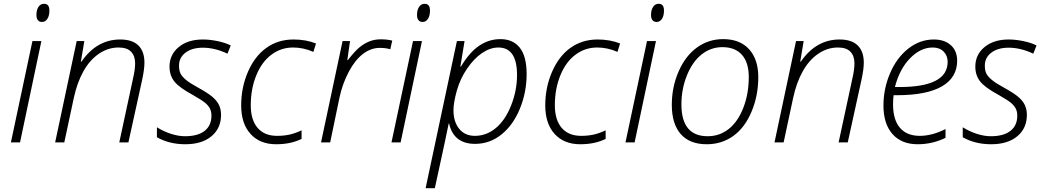

<svg xmlns="http://www.w3.org/2000/svg" viewBox="-20 -746 5456 1006"><path d="M85 0H37.1L149.9 -530.8H196.8ZM170.9 -667Q170.9 -693.8 181.6 -710Q192.4 -726.1 210.9 -726.1Q238.8 -726.1 238.8 -690.9Q238.8 -663.1 228 -647Q217.3 -630.9 200.2 -630.9Q186 -630.9 178.5 -640.4Q170.9 -649.9 170.9 -667Z M605 0 677.7 -337.9Q688 -382.8 688 -414.1Q688 -453.1 666.7 -475.1Q645.5 -497.1 601.1 -497.1Q546.4 -497.1 498.3 -464.4Q450.2 -431.6 417.2 -372.8Q384.3 -314 366.7 -232.9L316.9 0H269L381.8 -530.8H421.9L403.8 -422.9H406.7Q486.8 -539.1 609.9 -539.1Q673.3 -539.1 705.1 -507.8Q736.8 -476.6 736.8 -418Q736.8 -383.8 725.1 -329.1L652.8 0Z M1138.2 -144Q1138.2 -73.7 1087.9 -32Q1037.6 9.8 951.2 9.8Q866.7 9.8 802.2 -26.9V-79.1Q838.4 -56.6 877 -44.4Q915.5 -32.2 949.2 -32.2Q1016.6 -32.2 1052.2 -60.3Q1087.9 -88.4 1087.9 -140.1Q1087.9 -160.6 1080.3 -176.3Q1072.8 -191.9 1055.9 -206.3Q1039.1 -220.7 991.2 -248Q918.9 -287.1 893.6 -319.1Q868.2 -351.1 868.2 -397Q868.2 -459.5 916.3 -499.3Q964.4 -539.1 1043 -539.1Q1079.6 -539.1 1120.4 -530.5Q1161.1 -522 1189 -507.8L1171.9 -464.8Q1105.5 -496.1 1043 -496.1Q986.3 -496.1 952.1 -470.2Q918 -444.3 918 -402.8Q918 -376 926.3 -359.9Q934.6 -343.8 955.8 -326.4Q977.1 -309.1 1014.2 -289.1Q1069.8 -258.3 1093 -238.5Q1116.2 -218.8 1127.2 -196.3Q1138.2 -173.8 1138.2 -144Z M1426.8 9.8Q1341.8 9.8 1292.7 -44.2Q1243.7 -98.1 1243.7 -193.8Q1243.7 -288.1 1279.5 -370.4Q1315.4 -452.6 1376.5 -495.8Q1437.5 -539.1 1518.1 -539.1Q1583.5 -539.1 1635.7 -518.1L1622.1 -474.1Q1569.8 -497.1 1515.6 -497.1Q1452.6 -497.1 1402.1 -459.5Q1351.6 -421.9 1322.8 -351.1Q1293.9 -280.3 1293.9 -194.8Q1293.9 -117.7 1329.8 -75.9Q1365.7 -34.2 1431.6 -34.2Q1466.3 -34.2 1495.8 -40.5Q1525.4 -46.9 1560.1 -63V-18.1Q1503.4 9.8 1426.8 9.8Z M1975.1 -540Q2008.8 -540 2035.2 -533.2L2024.9 -487.8Q2002 -495.1 1969.7 -495.1Q1923.8 -495.1 1882.3 -463.9Q1840.8 -432.6 1807.6 -370.1Q1774.4 -307.6 1758.8 -234.9L1710 0H1662.1L1774.9 -530.8H1814L1799.8 -431.2H1802.7Q1838.4 -477.1 1862.8 -497.3Q1887.2 -517.6 1914.8 -528.8Q1942.4 -540 1975.1 -540Z M2079.1 0H2031.2L2144 -530.8H2190.9ZM2165 -667Q2165 -693.8 2175.8 -710Q2186.5 -726.1 2205.1 -726.1Q2232.9 -726.1 2232.9 -690.9Q2232.9 -663.1 2222.2 -647Q2211.4 -630.9 2194.3 -630.9Q2180.2 -630.9 2172.6 -640.4Q2165 -649.9 2165 -667Z M2469.2 7.8Q2356.9 7.8 2333 -99.1H2331.1Q2324.7 -64 2258.3 240.2H2210L2374 -530.8H2414.1L2392.1 -397H2395Q2439.5 -471.7 2490.5 -506.3Q2541.5 -541 2602.1 -541Q2668 -541 2703.6 -495.8Q2739.3 -450.7 2739.3 -357.9Q2739.3 -262.7 2704.1 -176.8Q2668.9 -90.8 2607.7 -41.5Q2546.4 7.8 2469.2 7.8ZM2591.3 -497.1Q2548.8 -497.1 2506.3 -468.5Q2463.9 -439.9 2427.5 -386.7Q2391.1 -333.5 2373.5 -270.8Q2356 -208 2356 -168.9Q2356 -107.9 2386 -71Q2416 -34.2 2468.3 -34.2Q2528.8 -34.2 2578.1 -75.2Q2627.4 -116.2 2658.2 -194.1Q2689 -272 2689 -353Q2689 -497.1 2591.3 -497.1Z M3020 9.8Q2935.1 9.8 2886 -44.2Q2836.9 -98.1 2836.9 -193.8Q2836.9 -288.1 2872.8 -370.4Q2908.7 -452.6 2969.7 -495.8Q3030.8 -539.1 3111.3 -539.1Q3176.8 -539.1 3229 -518.1L3215.3 -474.1Q3163.1 -497.1 3108.9 -497.1Q3045.9 -497.1 2995.4 -459.5Q2944.8 -421.9 2916 -351.1Q2887.2 -280.3 2887.2 -194.8Q2887.2 -117.7 2923.1 -75.9Q2959 -34.2 3024.9 -34.2Q3059.6 -34.2 3089.1 -40.5Q3118.7 -46.9 3153.3 -63V-18.1Q3096.7 9.8 3020 9.8Z M3305.2 0H3257.3L3370.1 -530.8H3417ZM3391.1 -667Q3391.1 -693.8 3401.9 -710Q3412.6 -726.1 3431.2 -726.1Q3459 -726.1 3459 -690.9Q3459 -663.1 3448.2 -647Q3437.5 -630.9 3420.4 -630.9Q3406.2 -630.9 3398.7 -640.4Q3391.1 -649.9 3391.1 -667Z M3769 -541Q3856.9 -541 3905 -488Q3953.1 -435.1 3953.1 -341.8Q3953.1 -245.6 3918.2 -161.9Q3883.3 -78.1 3822.8 -34.2Q3762.2 9.8 3683.1 9.8Q3593.3 9.8 3546.6 -43.7Q3500 -97.2 3500 -196.8Q3500 -290 3535.6 -371.6Q3571.3 -453.1 3631.8 -497.1Q3692.4 -541 3769 -541ZM3765.1 -499Q3704.6 -499 3656.2 -460.7Q3607.9 -422.4 3579.1 -350.8Q3550.3 -279.3 3550.3 -199.2Q3550.3 -32.2 3688 -32.2Q3750 -32.2 3798.1 -70.1Q3846.2 -107.9 3874.8 -181.4Q3903.3 -254.9 3903.3 -342.8Q3903.3 -418 3867.7 -458.5Q3832 -499 3765.1 -499Z M4374 0 4446.8 -337.9Q4457 -382.8 4457 -414.1Q4457 -453.1 4435.8 -475.1Q4414.6 -497.1 4370.1 -497.1Q4315.4 -497.1 4267.3 -464.4Q4219.2 -431.6 4186.3 -372.8Q4153.3 -314 4135.7 -232.9L4085.9 0H4038.1L4150.9 -530.8H4190.9L4172.9 -422.9H4175.8Q4255.9 -539.1 4378.9 -539.1Q4442.4 -539.1 4474.1 -507.8Q4505.9 -476.6 4505.9 -418Q4505.9 -383.8 4494.1 -329.1L4421.9 0Z M4788.1 9.8Q4703.6 9.8 4656.2 -43.7Q4608.9 -97.2 4608.9 -192.9Q4608.9 -281.2 4643.6 -362.3Q4678.2 -443.4 4739 -491.2Q4799.8 -539.1 4873 -539.1Q4928.7 -539.1 4961.9 -509.3Q4995.1 -479.5 4995.1 -428.2Q4995.1 -339.8 4915.3 -293.5Q4835.4 -247.1 4678.2 -247.1H4662.1Q4659.2 -225.6 4659.2 -199.2Q4659.2 -118.7 4695.3 -76.4Q4731.4 -34.2 4799.3 -34.2Q4863.8 -34.2 4934.1 -69.8V-23.9Q4865.7 9.8 4788.1 9.8ZM4867.2 -497.1Q4803.2 -497.1 4748.3 -440.7Q4693.4 -384.3 4668.9 -290H4692.9Q4945.3 -290 4945.3 -421.9Q4945.3 -454.6 4924.1 -475.8Q4902.8 -497.1 4867.2 -497.1Z M5360.4 -144Q5360.4 -73.7 5310.1 -32Q5259.8 9.8 5173.3 9.8Q5088.9 9.8 5024.4 -26.9V-79.1Q5060.5 -56.6 5099.1 -44.4Q5137.7 -32.2 5171.4 -32.2Q5238.8 -32.2 5274.4 -60.3Q5310.1 -88.4 5310.1 -140.1Q5310.1 -160.6 5302.5 -176.3Q5294.9 -191.9 5278.1 -206.3Q5261.2 -220.7 5213.4 -248Q5141.1 -287.1 5115.7 -319.1Q5090.3 -351.1 5090.3 -397Q5090.3 -459.5 5138.4 -499.3Q5186.5 -539.1 5265.1 -539.1Q5301.8 -539.1 5342.5 -530.5Q5383.3 -522 5411.1 -507.8L5394 -464.8Q5327.6 -496.1 5265.1 -496.1Q5208.5 -496.1 5174.3 -470.2Q5140.1 -444.3 5140.1 -402.8Q5140.1 -376 5148.4 -359.9Q5156.7 -343.8 5178 -326.4Q5199.2 -309.1 5236.3 -289.1Q5292 -258.3 5315.2 -238.5Q5338.4 -218.8 5349.4 -196.3Q5360.4 -173.8 5360.4 -144Z"/></svg>

Font: CAA NEO Sans Light
Style: Italic
Weight: 300
Italic angle: -12°
Version: Version 1.10